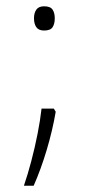

<svg xmlns="http://www.w3.org/2000/svg" viewBox="-20 -464 274 610"><path d="M88 -406Q88 -423 95.5 -433.5Q103 -444 120 -444Q140 -444 147 -433.5Q154 -423 154 -406Q154 -388 147 -377.5Q140 -367 120 -367Q103 -367 95.5 -377.5Q88 -388 88 -406ZM151 -119 157 -109Q147 -50 128.5 12Q110 74 87 126H56Q68 91 79.5 47.5Q91 4 99.5 -39.5Q108 -83 112 -119Z"/></svg>

Font: Noto Sans Kannada ExtraLight
Style: Regular
Weight: 200
Designer: Jelle Bosma - Monotype Design Team
Foundry: Monotype Imaging Inc.
Version: Version 2.005; ttfautohint (v1.8.4.7-5d5b)